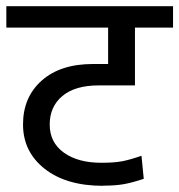

<svg xmlns="http://www.w3.org/2000/svg" viewBox="-35 -644 577 618"><path d="M296.9 -46.4V-45.9Q178.2 -45.9 108.6 -100.8Q39.1 -155.8 39.1 -243.4Q39.1 -331.1 99.1 -384.5Q159.2 -438 264.2 -438H313V-555.2H-14.6V-624H522V-555.2H399.4V-369.1H282.7Q206.5 -369.1 165.8 -335Q125 -300.8 125 -243.2Q125 -185.5 170.4 -152.8Q215.8 -120.1 291 -120.1Q332.5 -120.1 357.4 -124.8Q382.3 -129.4 420.4 -142.6L427.7 -68.4Q391.1 -56.2 364 -51.3Q336.9 -46.4 296.9 -46.4Z"/></svg>

Font: Yantramanav
Style: Regular
Weight: 400
Version: Version 1.001;PS 1.0;hotconv 1.0.72;makeotf.lib2.5.5900; ttf